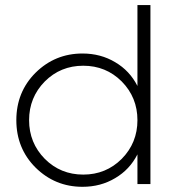

<svg xmlns="http://www.w3.org/2000/svg" viewBox="-20 -720 685 751"><path d="M517.6 -700.2Q530.3 -700.2 568.4 -700.2Q568.4 -525.4 568.4 0Q555.7 0 517.6 0Q517.6 -29.3 517.6 -116.2Q487.3 -56.6 430.7 -23.4Q374 10.7 302.7 10.7Q195.3 10.7 119.1 -64.5Q43.9 -139.6 43.9 -250Q43.9 -360.4 119.1 -435.5Q195.3 -510.7 302.7 -510.7Q374 -510.7 430.7 -476.6Q487.3 -443.4 517.6 -383.8Q517.6 -489.3 517.6 -700.2ZM305.7 -37.1Q394.5 -37.1 456.1 -98.6Q517.6 -161.1 517.6 -250Q517.6 -338.9 456.1 -401.4Q394.5 -462.9 305.7 -462.9Q216.8 -462.9 155.3 -401.4Q93.8 -338.9 93.8 -250Q93.8 -161.1 155.3 -98.6Q216.8 -37.1 305.7 -37.1Z"/></svg>

Font: LeFont
Style: ExtraLight
Weight: 200
Designer: Leryon MEDIA
Version: Version 1.0